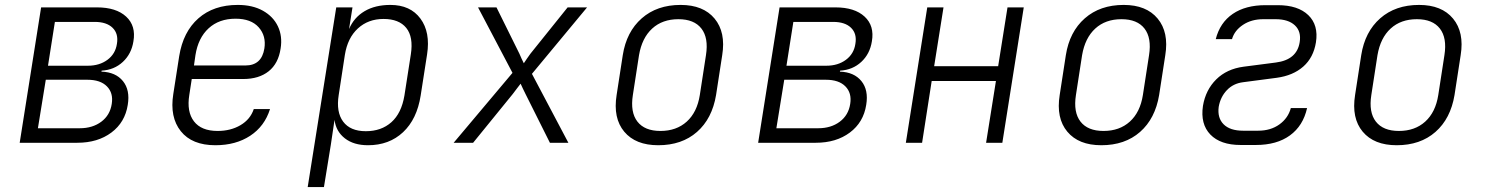

<svg xmlns="http://www.w3.org/2000/svg" viewBox="-20 -580 6040 780"><path d="M60 0 147 -550H374Q452 -550 492.5 -512.5Q533 -475 522 -412Q514 -361 479 -328.5Q444 -296 393 -293L392 -289Q450 -287 479.5 -250.5Q509 -214 499 -154Q488 -83 432.5 -41.5Q377 0 294 0ZM175 -313H337Q384 -313 416.5 -337Q449 -361 455 -402Q462 -443 437.5 -467Q413 -491 365 -491H203ZM134 -59H304Q356 -59 391.5 -85.5Q427 -112 434 -158Q441 -202 414.5 -229Q388 -256 335 -256H166Z M855 10Q760 10 714.5 -47Q669 -104 684 -198L708 -352Q724 -451 786 -505.5Q848 -560 946 -560Q1006 -560 1048 -536.5Q1090 -513 1109 -473Q1128 -433 1120 -383Q1111 -322 1071.5 -290.5Q1032 -259 968 -259H759L749 -194Q738 -126 768 -87Q798 -48 864 -48Q917 -48 957 -71.5Q997 -95 1011 -137H1077Q1055 -67 996.5 -28.5Q938 10 855 10ZM768 -314H977Q1043 -314 1054 -383Q1062 -434 1031 -469Q1000 -504 937 -504Q870 -504 827.5 -465Q785 -426 774 -356Z M1230 180 1346 -550H1412L1398 -462Q1418 -509 1461 -534.5Q1504 -560 1566 -560Q1647 -560 1688 -504.5Q1729 -449 1715 -359L1689 -192Q1674 -96 1617.5 -43Q1561 10 1475 10Q1417 10 1381 -18Q1345 -46 1339 -93L1324 8L1296 180ZM1466 -47Q1529 -47 1570 -83.5Q1611 -120 1623 -192L1649 -359Q1660 -430 1630.5 -466.5Q1601 -503 1538 -503Q1476 -503 1434 -464.5Q1392 -426 1381 -357L1356 -194Q1345 -125 1374 -86Q1403 -47 1466 -47Z M1823 0 2062 -284 1922 -550H1997L2090 -362Q2094 -353 2099 -341.5Q2104 -330 2108 -323Q2113 -330 2120.5 -341.5Q2128 -353 2135 -362L2286 -550H2365L2141 -280L2289 0H2214L2115 -198Q2110 -208 2104 -220.5Q2098 -233 2095 -240Q2089 -233 2080 -220.5Q2071 -208 2063 -198L1902 0Z M2654 10Q2562 10 2516 -45Q2470 -100 2485 -194L2510 -356Q2525 -451 2587 -505.5Q2649 -560 2745 -560Q2837 -560 2883 -504.5Q2929 -449 2914 -356L2889 -194Q2873 -98 2811.5 -44Q2750 10 2654 10ZM2663 -48Q2728 -48 2770 -86Q2812 -124 2823 -194L2848 -356Q2859 -426 2829.5 -464Q2800 -502 2736 -502Q2671 -502 2629.5 -464Q2588 -426 2576 -356L2551 -194Q2540 -124 2569.5 -86Q2599 -48 2663 -48Z M3060 0 3147 -550H3374Q3452 -550 3492.5 -512.5Q3533 -475 3522 -412Q3514 -361 3479 -328.5Q3444 -296 3393 -293L3392 -289Q3450 -287 3479.5 -250.5Q3509 -214 3499 -154Q3488 -83 3432.5 -41.5Q3377 0 3294 0ZM3175 -313H3337Q3384 -313 3416.5 -337Q3449 -361 3455 -402Q3462 -443 3437.5 -467Q3413 -491 3365 -491H3203ZM3134 -59H3304Q3356 -59 3391.5 -85.5Q3427 -112 3434 -158Q3441 -202 3414.5 -229Q3388 -256 3335 -256H3166Z M3660 0 3747 -550H3813L3775 -311H4035L4073 -550H4139L4052 0H3986L4026 -251H3765L3726 0Z M4454 10Q4362 10 4316 -45Q4270 -100 4285 -194L4310 -356Q4325 -451 4387 -505.5Q4449 -560 4545 -560Q4637 -560 4683 -504.5Q4729 -449 4714 -356L4689 -194Q4673 -98 4611.5 -44Q4550 10 4454 10ZM4463 -48Q4528 -48 4570 -86Q4612 -124 4623 -194L4648 -356Q4659 -426 4629.5 -464Q4600 -502 4536 -502Q4471 -502 4429.5 -464Q4388 -426 4376 -356L4351 -194Q4340 -124 4369.5 -86Q4399 -48 4463 -48Z M5082 9H5020Q4938 9 4897 -33.5Q4856 -76 4867 -150Q4878 -215 4921 -257.5Q4964 -300 5032 -309L5163 -326Q5249 -337 5260 -409Q5267 -452 5240.5 -477Q5214 -502 5162 -502H5112Q5064 -502 5029.5 -479Q4995 -456 4985 -421H4919Q4936 -488 4988 -523.5Q5040 -559 5121 -559H5171Q5253 -559 5295 -518.5Q5337 -478 5326 -408Q5316 -346 5274.5 -309.5Q5233 -273 5167 -264L5030 -246Q4990 -241 4964 -213.5Q4938 -186 4931 -146Q4925 -101 4951 -75Q4977 -49 5030 -49H5091Q5142 -49 5177.5 -74.5Q5213 -100 5224 -141H5290Q5274 -69 5220.5 -30Q5167 9 5082 9Z M5654 10Q5562 10 5516 -45Q5470 -100 5485 -194L5510 -356Q5525 -451 5587 -505.5Q5649 -560 5745 -560Q5837 -560 5883 -504.5Q5929 -449 5914 -356L5889 -194Q5873 -98 5811.5 -44Q5750 10 5654 10ZM5663 -48Q5728 -48 5770 -86Q5812 -124 5823 -194L5848 -356Q5859 -426 5829.5 -464Q5800 -502 5736 -502Q5671 -502 5629.5 -464Q5588 -426 5576 -356L5551 -194Q5540 -124 5569.5 -86Q5599 -48 5663 -48Z"/></svg>

Font: JetBrains Mono NL ExtraLight
Style: Italic
Weight: 200
Italic angle: -9°
Monospace: yes
Designer: Philipp Nurullin, Konstantin Bulenkov
Foundry: JetBrains
Version: Version 2.305; ttfautohint (v1.8.4.7-5d5b)